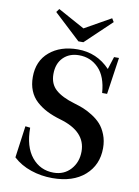

<svg xmlns="http://www.w3.org/2000/svg" viewBox="-96 -932 731 1009"><g transform="rotate(10 270.0 -428.0)"><path d="M265.6 -718.3 124 -850.1 137.2 -868.2 279.8 -790 419.4 -868.7 430.7 -850.1 292 -718.3ZM254.4 13.2Q194.8 13.2 139.9 -5.4Q85 -23.9 45.4 -60.5L68.8 -230.5L94.7 -227.5Q94.7 -126 139.9 -71Q185.1 -16.1 256.3 -16.1Q312 -16.1 347.2 -54.9Q382.3 -93.8 382.3 -150.9Q382.3 -257.8 243.2 -297.9Q201.2 -310.1 169.7 -326.2Q138.2 -342.3 113 -365.2Q87.9 -388.2 75 -420.2Q62 -452.1 62 -492.7Q62 -578.1 120.1 -627.2Q178.2 -676.3 270.5 -676.3Q372.6 -676.3 442.9 -602.1L464.4 -669.4H490.7L461.9 -472.7H435.5Q429.2 -560.1 386.7 -603.5Q344.2 -647 282.2 -647Q230.5 -647 198.2 -614.7Q166 -582.5 166 -526.4Q166 -473.6 200.2 -443.4Q234.4 -413.1 301.3 -393.6Q328.1 -385.7 350.3 -377Q372.6 -368.2 399.9 -351.1Q427.2 -334 446 -313.2Q464.8 -292.5 477.8 -259.8Q490.7 -227.1 490.7 -188Q490.7 -98.1 427.7 -42.5Q364.7 13.2 254.4 13.2Z"/></g></svg>

Font: Elstob Medium
Style: Regular
Weight: 500
Designer: Peter S. Baker
Version: Version 1.015